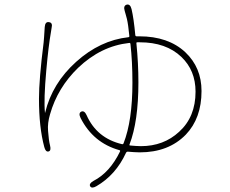

<svg xmlns="http://www.w3.org/2000/svg" viewBox="-20 -799 1040 867"><path d="M415 42Q394 54 387 42Q381 30 402 18Q476 -20 522 -115Q524 -120 519 -121Q401 -154 344 -266Q333 -288 347 -295Q361 -301 371 -279Q417 -175 531 -148Q536 -147 538 -152Q578 -254 578 -426Q578 -521 569 -601Q568 -606 563 -605Q436 -591 333 -493Q240 -403 206 -283Q194 -243 197 -208Q200 -165 206 -142Q212 -118 199 -115Q186 -112 180 -135Q156 -224 156 -353Q156 -441 177 -607Q178 -619 179 -631L182 -677Q184 -702 201 -699Q219 -697 213 -673Q212 -666 210 -654Q199 -592 189 -481Q177 -348 183 -291Q183 -286 184 -291Q216 -423 324 -520Q432 -617 560 -631Q565 -632 564 -637Q559 -689 553 -714Q550 -725 547 -736L543 -750Q536 -773 552 -778Q568 -782 574 -758Q584 -716 591 -640Q592 -635 597 -635H609Q740 -635 817 -563Q890 -494 890 -388Q890 -265 819 -191Q741 -111 611 -111Q598 -111 585 -112L559 -114Q552 -115 549 -109Q503 -9 415 42ZM592 -140Q604 -139 616 -139Q719 -139 789 -204Q863 -271 863 -385Q863 -481 799 -542Q730 -608 611 -608H600Q595 -608 596 -603Q605 -513 605 -427Q605 -251 565 -147Q563 -142 568 -142Z"/></svg>

Font: Resource Han Rounded JP ExtraLight
Style: Regular
Weight: 250
Designer: Cyano Hao (round all glyphs); Ryoko NISHIZUKA 西塚涼子 (kana, bopomofo & ideographs); Paul D. Hunt (Latin, Greek & Cyrillic)
Foundry: Cyano Hao
Version: 0.990